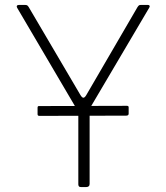

<svg xmlns="http://www.w3.org/2000/svg" viewBox="-20 -762 678 782"><path d="M582 -742Q587 -742 589 -739Q591 -736 588 -731L349 -326Q346 -322 345.5 -318Q345 -314 345 -306V-13Q345 0 330 0H311Q304 0 301.5 -3Q299 -6 299 -11V-295Q299 -303 298 -306.5Q297 -310 294 -315L50 -730Q47 -735 49 -738.5Q51 -742 58 -742H81Q88 -742 91 -740Q94 -738 97 -733L307 -376Q314 -364 319.5 -364Q325 -364 331 -374L540 -733Q544 -739 546.5 -740.5Q549 -742 556 -742H582ZM141 -290Q137 -290 135 -291.5Q133 -293 133 -297V-323Q133 -330 138 -330L497 -331Q504 -331 504 -325V-299Q504 -291 494 -291Z"/></svg>

Font: Libre Franklin Thin
Style: Regular
Weight: 100
Designer: Pablo Impallari, Rodrigo Fuenzalida, Nhung Nguyen
Foundry: Impallari Type
Version: Version 3.000